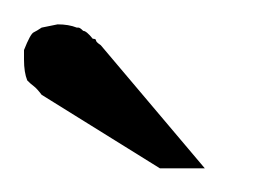

<svg xmlns="http://www.w3.org/2000/svg" viewBox="-20 -499 212 160"><path d="M14.7 -476 28 -478.7Q37.3 -478.7 44 -476H45.3Q46.7 -476 49.3 -473.3Q52 -473.3 57.3 -466.7Q60 -466.7 60 -465.3Q60 -464 64 -461.3L150.7 -358.7H113.3L14.7 -420Q10.7 -425.3 8 -427.3Q5.3 -429.3 2.7 -432Q0 -438.7 0 -449.3V-457.3Q5.3 -470.7 8 -472Q10.7 -473.3 14.7 -476Z"/></svg>

Font: Peddana
Style: Regular
Weight: 400
Designer: Appaji Ambarisha Darbha
Foundry: Appaji Ambarisha Darbha
Version: Version 1.0.4; ttfautohint (v1.2.25-373a) -l 7 -r 28 -G 50 -